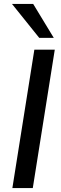

<svg xmlns="http://www.w3.org/2000/svg" viewBox="-20 -958 310 978"><path d="M43 0 155 -705H259L147 0ZM180 -765 41 -938H149L254 -765Z"/></svg>

Font: Mulish ExtraLight SemiBold
Style: Italic
Weight: 600
Italic angle: -9°
Version: Version 3.603